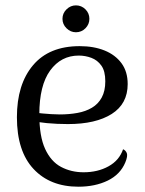

<svg xmlns="http://www.w3.org/2000/svg" viewBox="-20 -696 551 729"><path d="M277.7 12.9Q170.3 12.9 107.3 -54.5Q44.2 -122 44.2 -250.8Q44.2 -375.8 105.4 -448.3Q166.5 -520.8 282.5 -520.8Q336.2 -520.8 377 -504.3Q417.8 -487.8 441.3 -456Q464.8 -424.1 464.8 -376.8Q464.8 -301.8 404.2 -263.3Q343.7 -224.9 237.9 -224.9Q196.3 -224.9 158.3 -228.5Q120.4 -232.1 80.8 -240.2L82.7 -272.6Q108 -268.5 141.3 -265.2Q174.5 -261.9 207 -261.5Q242.5 -261.5 273.9 -267.2Q305.3 -272.8 329.1 -287Q352.9 -301.1 366.3 -325.8Q379.8 -350.5 379.8 -387.5Q379.8 -426.3 364.8 -447Q349.9 -467.8 326.8 -476.4Q303.7 -485 279.1 -485Q211.8 -485 170.5 -428.4Q129.3 -371.8 129.3 -261.3Q129.3 -178.4 151.4 -130.5Q173.5 -82.5 211.9 -62.2Q250.3 -41.9 297.3 -41.9Q351.2 -41.9 392 -64.5Q432.9 -87 447.3 -129.3Q457.2 -125.3 461.5 -114.5Q465.7 -103.6 455.8 -79.4Q436.8 -33.6 389 -10.3Q341.2 12.9 277.7 12.9ZM268.3 -573.5Q247.9 -573.5 232.6 -588.6Q217.2 -603.7 217.2 -624.5Q217.2 -645.6 232.6 -660.6Q247.9 -675.6 268.3 -675.6Q289.3 -675.6 304.4 -660.6Q319.4 -645.6 319.4 -624.5Q319.4 -603.7 304.4 -588.6Q289.3 -573.5 268.3 -573.5Z"/></svg>

Font: Arima Thin
Style: Regular
Weight: 100
Designer: Joana Correia and Natanael Gama
Foundry: NDISCOVER
Version: Version 1.101;gftools[0.9.23]